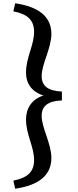

<svg xmlns="http://www.w3.org/2000/svg" viewBox="-20 -878 475 1166"><path d="M187 95C187 165 147 202 61 219L72 268C217 247 292 186 292 81C292 -6 233 -101 233 -174C233 -234 271 -265 356 -268V-322C271 -326 233 -356 233 -416C233 -489 292 -585 292 -672C292 -776 217 -837 72 -858L61 -809C147 -793 187 -755 187 -686C187 -601 138 -531 138 -437C138 -371 173 -320 244 -298C174 -276 138 -221 138 -153C138 -59 187 11 187 95Z"/></svg>

Font: TPK Tissa Web Medium
Style: Regular
Weight: 500
Designer: Jacques Le Bailly, Suppakit Chalermlarp | Katatrad Co.,Ltd.
Foundry: Jacques Le Bailly, Cadson Demak Co.,Ltd.
Version: Version 5.000;Glyphs 3.1.2 (3151)